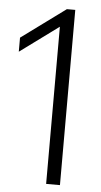

<svg xmlns="http://www.w3.org/2000/svg" viewBox="-53 -776 427 810"><g transform="rotate(5 160.0 -371.0)"><path d="M174 0V-688L197 -682.5L10.5 -545.5V-605L197 -742H232.5V0Z"/></g></svg>

Font: Encode Sans SemiCondensed Light
Style: Regular
Weight: 300
Width: 4
Designer: Multiple Designers
Foundry: Impallari Type
Version: Version 3.002